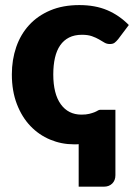

<svg xmlns="http://www.w3.org/2000/svg" viewBox="-20 -546 514 737"><path d="M282 7.5Q277.5 8 272.8 8Q268 8 263.5 8Q216 8 172.8 -10Q129.5 -28 96.8 -62.2Q64 -96.5 44.8 -146.5Q25.5 -196.5 25.5 -260.5Q25.5 -316.5 42.2 -365.2Q59 -414 91.8 -449.8Q124.5 -485.5 172.8 -506Q221 -526.5 284.5 -526.5Q345.5 -526.5 391.5 -507Q437.5 -487.5 474.5 -450L433.5 -395.5Q426.5 -387 420 -382Q413.5 -377 401.5 -377Q390 -377 380.8 -382.5Q371.5 -388 360 -394.8Q348.5 -401.5 333 -407Q317.5 -412.5 294.5 -412.5Q266 -412.5 245.2 -402Q224.5 -391.5 211 -372Q197.5 -352.5 191 -324.2Q184.5 -296 184.5 -260.5Q184.5 -186 213.2 -146Q242 -106 292.5 -106Q310.5 -106 322.5 -109Q334.5 -112 342.5 -115.2Q350.5 -118.5 355.2 -121.5Q360 -124.5 364 -124.5H423V126.5Q423 146.5 410.8 158.5Q398.5 170.5 379.5 170.5H282Z"/></svg>

Font: Lato ExtraBold
Style: Regular
Weight: 800
Designer: Lukasz Dziedzic with Adam Twardoch and Botio Nikoltchev
Foundry: tyPoland Lukasz Dziedzic
Version: Version 2.015; 2015-08-06; http://www.latofonts.com/